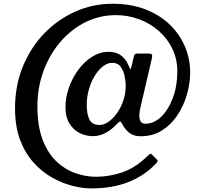

<svg xmlns="http://www.w3.org/2000/svg" viewBox="-20 -812 1112 1047"><path d="M829 81.5Q766.5 147 679 181.2Q591.5 215.5 476 215.5Q431.5 215.5 376.5 201.8Q321.5 188 266.2 157.5Q211 127 164.8 76.5Q118.5 26 90.2 -47.5Q62 -121 62 -221Q62 -346 105 -450.2Q148 -554.5 222.5 -631Q297 -707.5 392.2 -749.5Q487.5 -791.5 592 -791.5Q695.5 -791.5 774.8 -760.2Q854 -729 908 -675.8Q962 -622.5 989.5 -555.8Q1017 -489 1017 -418Q1017 -357.5 999.2 -296Q981.5 -234.5 947 -183Q912.5 -131.5 862.5 -100.2Q812.5 -69 748 -69Q708.5 -69 685.5 -87.2Q662.5 -105.5 649 -131Q641 -146 637 -149.2Q633 -152.5 615 -133.5Q587 -103.5 554.2 -86.5Q521.5 -69.5 487 -69.5Q447.5 -69.5 413.2 -87Q379 -104.5 358 -139.8Q337 -175 337 -227Q337 -281.5 356 -335Q375 -388.5 407.8 -432.5Q440.5 -476.5 483 -503Q525.5 -529.5 572 -529.5Q611.5 -529.5 638 -511Q664.5 -492.5 679 -459Q688.5 -436.5 691 -435Q693.5 -433.5 699 -456.5L710 -505Q712 -514 716 -517Q720 -520 731.5 -520H787Q804.5 -520 808.2 -514.5Q812 -509 808 -493L742.5 -211.5Q742 -206.5 740.5 -194.5Q739 -182.5 740.5 -169.2Q742 -156 749.2 -146.8Q756.5 -137.5 773.5 -137.5Q820.5 -137.5 860 -176.2Q899.5 -215 923.2 -279.8Q947 -344.5 947 -422Q947 -490 919.8 -546.2Q892.5 -602.5 845.8 -643.5Q799 -684.5 738.5 -707Q678 -729.5 612 -729.5Q523 -729.5 445.5 -690.8Q368 -652 309.2 -583.5Q250.5 -515 217.2 -425Q184 -335 184 -232.5Q184 -124 212.5 -50Q241 24 288 68.5Q335 113 391.5 132.5Q448 152 503.5 152Q575.5 152 646.8 127.8Q718 103.5 782.5 40.5Q794 29.5 798 26.8Q802 24 814 36L833 55Q842 64 839.8 68Q837.5 72 829 81.5ZM665.5 -346Q665.5 -367 659.8 -396.2Q654 -425.5 638.2 -447.5Q622.5 -469.5 592.5 -469.5Q566 -469.5 541.2 -450.2Q516.5 -431 496.5 -398.2Q476.5 -365.5 464.8 -324.5Q453 -283.5 453 -240Q453 -192 467 -161.2Q481 -130.5 524 -130.5Q545.5 -130.5 570.2 -147Q595 -163.5 616.5 -193Q638 -222.5 651.8 -261.5Q665.5 -300.5 665.5 -346Z"/></svg>

Font: Besley Medium
Style: Regular
Weight: 500
Designer: Owen Earl
Foundry: indestructible type*
Version: Version 2.001; ttfautohint (v1.8.3)